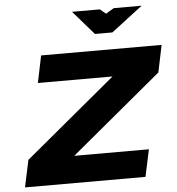

<svg xmlns="http://www.w3.org/2000/svg" viewBox="-59 -935 912 989"><g transform="rotate(-5 397.5 -440.0)"><path d="M795 -670H172L143 -530H529L60 -140L30 0H653L683 -140H297L766 -530ZM350 -880 458 -756H548L710 -880H566L524 -855L494 -880Z"/></g></svg>

Font: LT Wave Black
Style: Italic
Weight: 900
Designer: Daniel Lyons
Version: Version 2.5 (Glyphs App)